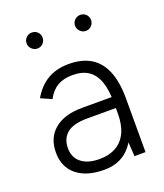

<svg xmlns="http://www.w3.org/2000/svg" viewBox="-134 -800 769 901"><g transform="rotate(-20 250.5 -349.0)"><path d="M386 0 381 -75V-268Q381 -332 366.5 -373.5Q352 -415 321.5 -436Q291 -457 242 -457Q197 -457 166.5 -439Q136 -421 116 -383L62 -407Q83 -443 109.5 -466Q136 -489 169 -500.5Q202 -512 242 -512Q309 -512 353 -485Q397 -458 419 -404Q441 -350 441 -268V0ZM232 12Q144 12 94.5 -28.5Q45 -69 45 -141Q45 -215 94.5 -256Q144 -297 232 -297H382V-242H240Q168 -242 136.5 -215.5Q105 -189 105 -141Q105 -95 137.5 -69Q170 -43 228 -43Q276 -43 310.5 -62.5Q345 -82 363 -120Q381 -158 381 -214H416Q416 -112 367.5 -50Q319 12 232 12ZM373 -630Q357 -630 345 -642Q333 -654 333 -670Q333 -687 345 -698.5Q357 -710 373 -710Q390 -710 401.5 -698.5Q413 -687 413 -670Q413 -654 401.5 -642Q390 -630 373 -630ZM131 -630Q115 -630 103 -642Q91 -654 91 -670Q91 -687 103 -698.5Q115 -710 131 -710Q148 -710 159.5 -698.5Q171 -687 171 -670Q171 -654 159.5 -642Q148 -630 131 -630Z"/></g></svg>

Font: Figtree Light Light
Style: Regular
Weight: 300
Version: Version 2.001;gftools[0.9.30]